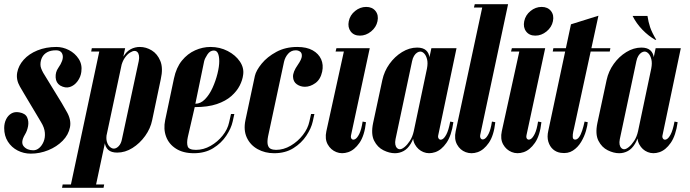

<svg xmlns="http://www.w3.org/2000/svg" viewBox="-29 -725 3293 916"><path d="M258 -317Q238 -330 236.5 -355.5Q235 -381 249 -401Q275 -438 270 -461.5Q265 -485 238 -485Q213 -485 196.5 -476Q180 -467 172 -451.5Q164 -436 164 -417Q164 -408 167.5 -398.5Q171 -389 177 -378Q193 -352 208.5 -326.5Q224 -301 238.5 -277.5Q253 -254 265.5 -233.5Q278 -213 287 -196Q312 -155 305 -118.5Q298 -82 270 -53.5Q242 -25 201.5 -8.5Q161 8 118 8Q84 8 55 -7Q26 -22 8.5 -49.5Q-9 -77 -9 -114Q-9 -137 0 -155.5Q9 -174 25 -183.5Q41 -193 63 -189Q92 -184 100.5 -165Q109 -146 105 -123.5Q101 -101 90 -83Q68 -46 84 -27Q100 -8 130 -8Q145 -8 158 -19Q171 -30 179 -49Q187 -68 185 -92Q183 -116 167 -142Q160 -154 146.5 -176.5Q133 -199 117.5 -225Q102 -251 88 -274.5Q74 -298 66 -312Q47 -345 53 -378.5Q59 -412 84 -440Q109 -468 149.5 -484.5Q190 -501 240 -501Q271 -501 300 -486Q329 -471 346.5 -444Q364 -417 359 -382Q356 -358 341 -337.5Q326 -317 304.5 -310Q283 -303 258 -317Z M448 -495H568L426 171H306ZM270 155H319L316 171H267ZM409 -495H458L455 -479H406ZM537 -393Q546 -433 560.5 -456.5Q575 -480 595 -490.5Q615 -501 638 -501Q668 -501 695 -484.5Q722 -468 736 -434Q750 -400 738 -347L697 -152Q689 -112 663.5 -76.5Q638 -41 603 -19Q568 3 530 3Q502 3 487.5 -10Q473 -23 470.5 -47Q468 -71 475 -103ZM481 -90Q476 -65 481 -48.5Q486 -32 495.5 -24Q505 -16 514 -16Q526 -16 537.5 -28Q549 -40 553 -62L633 -434Q636 -449 634 -460Q632 -471 626.5 -476.5Q621 -482 613 -482Q604 -482 591 -474Q578 -466 566 -448.5Q554 -431 548 -404ZM419 155H468L465 171H416Z M759 -152 801 -351Q812 -403 839 -436Q866 -469 902 -485Q938 -501 975 -501Q1020 -501 1057.5 -481.5Q1095 -462 1115.5 -431.5Q1136 -401 1131 -368Q1128 -343 1114.5 -316.5Q1101 -290 1074.5 -266.5Q1048 -243 1005.5 -228.5Q963 -214 900 -214L867 -71Q861 -43 866.5 -26.5Q872 -10 906 -10Q942 -10 975.5 -29Q1009 -48 1033 -78Q1057 -108 1064 -141L1073 -181H1089L1081 -145Q1074 -113 1050.5 -77.5Q1027 -42 988 -18Q949 6 896 6Q845 6 811 -15.5Q777 -37 763.5 -73Q750 -109 759 -152ZM903 -230Q928 -230 949 -251.5Q970 -273 985 -306Q1000 -339 1008.5 -373.5Q1017 -408 1017 -433Q1017 -456 1011 -470Q1005 -484 991 -484Q973 -484 960.5 -465Q948 -446 945 -433Z M1187 -363Q1193 -389 1219.5 -421.5Q1246 -454 1289.5 -477.5Q1333 -501 1389 -501Q1434 -501 1462.5 -485Q1491 -469 1503 -442.5Q1515 -416 1508 -383Q1500 -346 1475.5 -328.5Q1451 -311 1426 -311Q1404 -311 1387 -323Q1370 -335 1369 -358.5Q1368 -382 1392 -416Q1410 -442 1411 -457Q1412 -472 1403 -478.5Q1394 -485 1382 -485Q1360 -485 1345.5 -468.5Q1331 -452 1326 -430L1250 -75Q1245 -49 1248.5 -34.5Q1252 -20 1262.5 -15Q1273 -10 1288 -10Q1324 -10 1358 -30Q1392 -50 1416 -81Q1440 -112 1447 -145L1455 -181H1471L1463 -145Q1456 -113 1432.5 -77.5Q1409 -42 1370.5 -18Q1332 6 1279 6Q1235 6 1200 -13.5Q1165 -33 1148.5 -68.5Q1132 -104 1142 -152Z M1615 -495H1735L1646 -81Q1643 -68 1649 -62Q1655 -56 1665 -61Q1675 -66 1685 -86Q1695 -106 1701 -145L1717 -142Q1710 -78 1686 -43.5Q1662 -9 1632 1Q1602 11 1575.5 0.5Q1549 -10 1534.5 -36Q1520 -62 1528 -99ZM1572 -479 1576 -495H1625L1621 -479ZM1635 -624Q1641 -653 1665 -672.5Q1689 -692 1718 -692Q1747 -692 1762.5 -672.5Q1778 -653 1772 -624Q1766 -595 1741.5 -575Q1717 -555 1688 -555Q1659 -555 1644 -575Q1629 -595 1635 -624Z M2062 -81Q2059 -70 2064.5 -63Q2070 -56 2080 -60Q2090 -64 2100.5 -83.5Q2111 -103 2119 -145L2134 -142Q2125 -78 2101 -43.5Q2077 -9 2047 1Q2017 11 1991 0.5Q1965 -10 1950.5 -36Q1936 -62 1945 -99L2029 -495H2149ZM2008 -398Q2013 -424 2008.5 -442Q2004 -460 1995 -469.5Q1986 -479 1976 -479Q1969 -479 1961 -474Q1953 -469 1946.5 -458.5Q1940 -448 1937 -433L1858 -61Q1855 -46 1857 -35.5Q1859 -25 1865 -19Q1871 -13 1879 -13Q1888 -13 1901 -23.5Q1914 -34 1926.5 -53Q1939 -72 1945 -99ZM1954 -102Q1945 -63 1930.5 -39Q1916 -15 1896.5 -4.5Q1877 6 1855 6Q1829 6 1800.5 -8Q1772 -22 1756 -53.5Q1740 -85 1751 -138L1795 -343Q1804 -385 1829 -420Q1854 -455 1889 -476.5Q1924 -498 1961 -498Q1989 -498 2003.5 -485Q2018 -472 2020.5 -448.5Q2023 -425 2017 -392Z M2145 -99 2275 -705H2395L2262 -81Q2260 -69 2266 -63Q2272 -57 2282 -62Q2292 -67 2302 -86.5Q2312 -106 2318 -145L2334 -142Q2327 -78 2303 -43.5Q2279 -9 2249.5 1Q2220 11 2193 1Q2166 -9 2151.5 -35.5Q2137 -62 2145 -99ZM2232 -689 2236 -705H2285L2281 -689Z M2452 -495H2572L2483 -81Q2480 -68 2486 -62Q2492 -56 2502 -61Q2512 -66 2522 -86Q2532 -106 2538 -145L2554 -142Q2547 -78 2523 -43.5Q2499 -9 2469 1Q2439 11 2412.5 0.5Q2386 -10 2371.5 -36Q2357 -62 2365 -99ZM2409 -479 2413 -495H2462L2458 -479ZM2472 -624Q2478 -653 2502 -672.5Q2526 -692 2555 -692Q2584 -692 2599.5 -672.5Q2615 -653 2609 -624Q2603 -595 2578.5 -575Q2554 -555 2525 -555Q2496 -555 2481 -575Q2466 -595 2472 -624Z M2695 -609 2826 -650 2710 -115Q2709 -111 2706 -97.5Q2703 -84 2703.5 -71.5Q2704 -59 2715 -59Q2725 -59 2733.5 -70.5Q2742 -82 2748.5 -102Q2755 -122 2760 -145L2775 -142Q2774 -127 2766.5 -100.5Q2759 -74 2743.5 -48Q2728 -22 2704 -6.5Q2680 9 2646 4Q2625 1 2609.5 -12.5Q2594 -26 2587 -49Q2580 -72 2587 -102ZM2782 -479 2785 -495H2883L2880 -479ZM2608 -479 2611 -495H2677L2674 -479Z M3097 -535Q3064 -554 3035.5 -583.5Q3007 -613 2989 -649H3060Q3064 -621 3072.5 -595.5Q3081 -570 3102 -535ZM3132 -81Q3129 -70 3134.5 -63Q3140 -56 3150 -60Q3160 -64 3170.5 -83.5Q3181 -103 3189 -145L3204 -142Q3195 -78 3171 -43.5Q3147 -9 3117 1Q3087 11 3061 0.5Q3035 -10 3021 -36Q3007 -62 3015 -99L3099 -495H3219ZM3078 -398Q3083 -424 3078.5 -442Q3074 -460 3065 -469.5Q3056 -479 3046 -479Q3039 -479 3031 -474Q3023 -469 3016.5 -458.5Q3010 -448 3007 -433L2928 -61Q2925 -46 2927 -35.5Q2929 -25 2935 -19Q2941 -13 2949 -13Q2958 -13 2971 -23.5Q2984 -34 2996.5 -53Q3009 -72 3015 -99ZM3024 -102Q3015 -63 3000.5 -39Q2986 -15 2966.5 -4.5Q2947 6 2925 6Q2899 6 2870.5 -8Q2842 -22 2826 -53.5Q2810 -85 2821 -138L2865 -343Q2874 -385 2899 -420Q2924 -455 2959 -476.5Q2994 -498 3031 -498Q3059 -498 3073.5 -485Q3088 -472 3090.5 -448.5Q3093 -425 3087 -392Z"/></svg>

Font: Emberly Black
Style: Italic
Weight: 900
Italic angle: -12°
Designer: Rajesh Rajput
Foundry: Rajesh Rajput
Version: Version 1.000